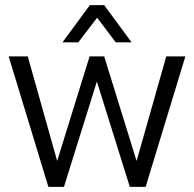

<svg xmlns="http://www.w3.org/2000/svg" viewBox="-20 -726 754 746"><path d="M13.7 -506.8H87.9L202.1 -100.6L328.1 -506.8H384.8L510.7 -100.6L626 -506.8H700.2L545.9 0H484.4L356.4 -409.2L228.5 0H168ZM329.1 -706.1H384.8L491.2 -561.5H429.7L357.4 -657.2L284.2 -561.5H222.7Z"/></svg>

Font: DINish
Style: Regular
Weight: 400
Designer: Bert Driehuis
Foundry: Playbeing
Version: Version 3.008; git-95204e4c-release